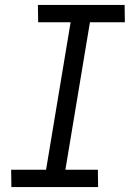

<svg xmlns="http://www.w3.org/2000/svg" viewBox="-20 -755 540 775"><path d="M376 0H26L25 -70H166L265 -665H134L133 -735H483L484 -665H343L244 -70H375Z"/></svg>

Font: Iosevka Term Curly Oblique
Style: Regular
Weight: 400
Italic angle: -9°
Designer: Belleve Invis
Foundry: Belleve Invis
Version: Version 32.3.0